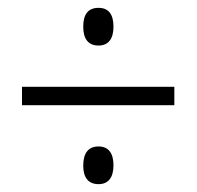

<svg xmlns="http://www.w3.org/2000/svg" viewBox="-20 -597 501 489"><path d="M231 -481C256 -481 269 -498 269 -529C269 -560 257 -577 231 -577C204 -577 192 -560 192 -529C192 -499 204 -481 231 -481ZM36 -329H424V-376H36ZM231 -128C256 -128 269 -145 269 -176C269 -206 257 -224 231 -224C205 -224 192 -207 192 -175C192 -146 204 -128 231 -128Z"/></svg>

Font: Noto Sans Arabic Cond Light
Style: Regular
Weight: 300
Width: 3
Designer: Monotype Design Team, Nadine Chahine, Nizar Qandah and Khaled Hosny
Foundry: Monotype Imaging Inc.
Version: Version 2.012